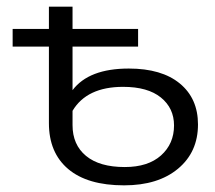

<svg xmlns="http://www.w3.org/2000/svg" viewBox="-20 -546 647 577"><path d="M367 -340Q466 -340 520.5 -295Q575 -250 575 -172Q575 -89 515 -39Q455 11 353 11Q243 11 185 -38Q127 -87 127 -176V-406H18V-459H127V-526H198V-459H395V-406H198V-275Q247 -340 367 -340ZM355 -44Q425 -44 464 -79Q503 -114 503 -169Q503 -221 463.5 -253Q424 -285 350 -285Q241 -285 198 -213V-170Q198 -111 238.5 -77.5Q279 -44 355 -44Z"/></svg>

Font: Montserrat Alternates
Style: Regular
Weight: 400
Designer: Julieta Ulanovsky
Foundry: Julieta Ulanovsky
Version: Version 7.200;PS 007.200;hotconv 1.0.88;makeotf.lib2.5.64775